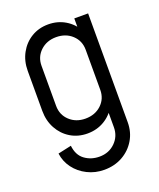

<svg xmlns="http://www.w3.org/2000/svg" viewBox="-132 -596 712 862"><g transform="rotate(-20 224.0 -165.0)"><path d="M322 20V-500H388V20ZM45 -159V-350H111V-159ZM111 -350H45Q45 -397 65.5 -434.5Q86 -472 121.5 -493.5Q157 -515 202 -515L216 -449Q171 -449 141 -421Q111 -393 111 -350ZM360 -350H322Q322 -393 292 -421Q262 -449 216 -449L202 -515Q247 -515 283 -493.5Q319 -472 339.5 -434.5Q360 -397 360 -350ZM111 -159Q111 -116 141 -88Q171 -60 216 -60L202 6Q157 6 121.5 -15.5Q86 -37 65.5 -74.5Q45 -112 45 -159ZM360 -159Q360 -112 339.5 -74.5Q319 -37 283 -15.5Q247 6 202 6L216 -60Q262 -60 292 -88Q322 -116 322 -159ZM388 20Q388 67 365.5 104.5Q343 142 304.5 163.5Q266 185 217 185V122Q262 122 292 92.5Q322 63 322 20ZM112 32Q117 78 147 100Q177 122 217 122V185Q174 185 137 166.5Q100 148 76.5 116.5Q53 85 48 46Z"/></g></svg>

Font: Akshar Light
Style: Regular
Weight: 300
Designer: Tall Chai
Foundry: Tall Chai
Version: Version 1.100